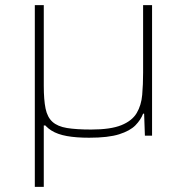

<svg xmlns="http://www.w3.org/2000/svg" viewBox="-20 -530 730 750"><path d="M116 200V-510H151V-195Q151 -140 158 -106Q165 -72 185 -54Q205 -36 241.5 -30Q278 -24 336 -24Q412 -24 454 -41Q496 -58 514 -88.5Q532 -119 535.5 -159.5Q539 -200 539 -246V-510H574V0H546L543 -86H539Q530 -62 509 -40.5Q488 -19 445.5 -5.5Q403 8 328 8Q278 8 241.5 1.5Q205 -5 181 -20Q157 -35 144 -58L202 -40H151V200Z"/></svg>

Font: Saira Expanded Thin
Style: Regular
Weight: 250
Width: 7
Designer: Hector Gatti with collaboration of the Omnibus-Type team
Foundry: Omnibus-Type
Version: Version 1.101